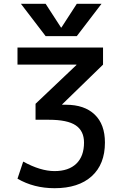

<svg xmlns="http://www.w3.org/2000/svg" viewBox="-20 -980 644 1010"><path d="M301 -835H303L384 -960H514L384 -790H220L90 -960H220ZM72 -730H522V-640L307 -431V-429H327Q424 -429 478 -377.5Q532 -326 532 -230Q532 -116 462.5 -53Q393 10 267 10Q158 10 72 -40L102 -130Q193 -80 267 -80Q341 -80 381.5 -119Q422 -158 422 -230Q422 -291 378.5 -320.5Q335 -350 237 -350H167V-434L382 -638V-640H72Z"/></svg>

Font: Mplus 1p Medium
Style: Regular
Weight: 500
Version: Version 1.061